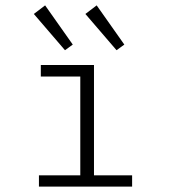

<svg xmlns="http://www.w3.org/2000/svg" viewBox="-20 -695 640 715"><path d="M125 0V-42H279V-410H132V-453H330V-42H472V0ZM222 -508 106 -643 148 -675 251 -529ZM414 -508 298 -643 340 -675 443 -529Z"/></svg>

Font: Inconsolata Expanded Light
Style: Regular
Weight: 300
Width: 7
Monospace: yes
Designer: Raph Levien, Cyreal, Brenton Simpson
Foundry: Raph Levien, Cyreal, Google
Version: Version 3.001; ttfautohint (v1.8.2.53-6de2)